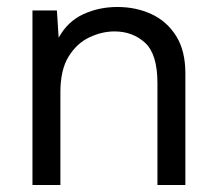

<svg xmlns="http://www.w3.org/2000/svg" viewBox="-20 -530 619 550"><path d="M73 0V-500H143L148 -422Q174 -469 219 -489.5Q264 -510 316 -510Q370 -510 414 -489.5Q458 -469 484.5 -427Q511 -385 511 -320V0H431V-292Q431 -375 395.5 -407.5Q360 -440 308 -440Q272 -440 236 -423Q200 -406 176.5 -368Q153 -330 153 -266V0Z"/></svg>

Font: Prodigy Sans
Style: Regular
Weight: 400
Designer: Wei Huang
Foundry: Wei Huang
Version: Version 1.003; ttfautohint (v1.8.3)